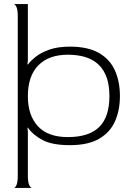

<svg xmlns="http://www.w3.org/2000/svg" viewBox="-20 -709 654 951"><path d="M48 222Q55 222 61.5 208Q68 194 68 162V-629Q68 -661 61.5 -674.5Q55 -688 48 -689H118V-410L116 -391L118 -389Q131 -407 156.5 -427.5Q182 -448 224 -463Q266 -478 326 -478Q415 -478 469.5 -447Q524 -416 549 -360.5Q574 -305 574 -233Q574 -164 550 -109Q526 -54 471.5 -22Q417 10 326 10Q240 10 192.5 -14.5Q145 -39 118 -77L116 -76L118 -57V162Q118 194 125 208Q132 222 139 222ZM316 -30Q421 -30 471.5 -80Q522 -130 522 -233Q522 -438 316 -438Q222 -438 170 -385.5Q118 -333 118 -232Q118 -138 167.5 -84Q217 -30 316 -30Z"/></svg>

Font: Red Rose Light
Style: Regular
Weight: 300
Designer: Jaikishan Patel
Version: Version 1.001; ttfautohint (v1.8.3)